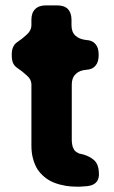

<svg xmlns="http://www.w3.org/2000/svg" viewBox="-20 -699 429 725"><path d="M305.7 -435.5Q305.7 -435.5 306.6 -435.5Q279.3 -433.6 265.6 -418.9Q251 -405.3 251 -379.9Q251 -310.5 251 -170.9Q251 -160.2 252.9 -152.3Q253.9 -143.6 257.8 -137.7Q259.8 -131.8 264.6 -127.9Q269.5 -124 275.4 -121.1Q277.3 -120.1 279.3 -119.1Q282.2 -119.1 284.2 -118.2Q308.6 -113.3 327.1 -100.6Q345.7 -88.9 350.6 -67.4Q350.6 -65.4 351.6 -64.5Q351.6 -63.5 351.6 -62.5Q353.5 -52.7 353.5 -43.9Q354.5 -28.3 347.7 -16.6Q336.9 1 309.6 3.9Q302.7 3.9 295.9 4.9Q289.1 5.9 281.2 5.9Q275.4 5.9 270.5 5.9Q249 5.9 229.5 2.9Q206.1 -1 185.5 -8.8Q165 -16.6 148.4 -30.3Q132.8 -43 121.1 -60.5Q110.4 -78.1 104.5 -100.6Q98.6 -122.1 98.6 -149.4Q98.6 -225.6 98.6 -378.9Q98.6 -399.4 81.1 -414.1Q64.5 -429.7 43.9 -443.4Q34.2 -450.2 29.3 -460.9Q24.4 -472.7 24.4 -489.3Q24.4 -490.2 24.4 -493.2Q24.4 -509.8 29.3 -520.5Q34.2 -532.2 43.9 -539.1Q64.5 -552.7 81.1 -568.4Q98.6 -584 98.6 -603.5Q98.6 -610.4 98.6 -624Q98.6 -651.4 113.3 -665Q127 -678.7 154.3 -678.7Q168 -678.7 195.3 -678.7Q222.7 -678.7 236.3 -665Q250 -650.4 250 -624Q250 -617.2 250 -603.5Q250 -578.1 264.6 -564.5Q279.3 -550.8 305.7 -547.9Q329.1 -546.9 340.8 -532.2Q352.5 -518.6 352.5 -493.2Q352.5 -492.2 352.5 -490.2Q352.5 -464.8 340.8 -451.2Q329.1 -436.5 305.7 -435.5Z"/></svg>

Font: DeepSea
Style: Bold
Weight: 700
Designer: Stem
Version: Version 3.019;git-0a5106e0b